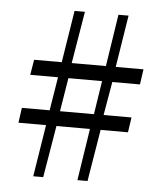

<svg xmlns="http://www.w3.org/2000/svg" viewBox="-46 -639 562 666"><g transform="rotate(5 235.0 -306.0)"><path d="M338.9 -363.8 318.8 -247.1H416L408.2 -194.8H313L283.2 -14.2H248L275.9 -194.8H159.2L128.9 -14.2H94.2L123 -194.8H26.9L34.2 -247.1H130.9L149.9 -363.8H53.2L62 -417H158.2L187 -598.1H223.1L192.9 -417H312L339.8 -598.1H375L346.2 -417H442.9L435.1 -363.8ZM285.2 -247.1 303.2 -363.8H186L167 -247.1Z"/></g></svg>

Font: Linux Biolinum
Style: Regular
Weight: 400
Designer: Philipp H. Poll
Foundry: Philipp H. Poll
Version: Version 0.6.4